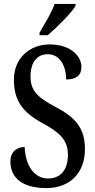

<svg xmlns="http://www.w3.org/2000/svg" viewBox="-20 -951 486 981"><path d="M182 -784V-771H224C273 -813 346 -886 366 -921V-931H259C244 -886 210 -833 182 -784ZM217 10C333 10 414 -63 414 -190C414 -296 365 -352 263 -405C164 -457 136 -493 136 -561C136 -631 168 -674 224 -674C287 -674 318 -612 318 -545C370 -545 396 -566 396 -609C396 -665 340 -724 234 -724C131 -724 51 -653 51 -544C51 -438 95 -378 193 -324C281 -276 327 -240 327 -159C327 -84 290 -39 225 -39C158 -39 110 -101 106 -200C65 -200 33 -174 33 -126C33 -49 86 10 217 10Z"/></svg>

Font: Noto Serif Ethiopic ExtraCondensed Medium
Style: Regular
Weight: 500
Width: 2
Designer: Monotype Design Team
Foundry: Monotype Imaging Inc.
Version: Version 2.102